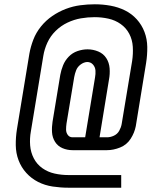

<svg xmlns="http://www.w3.org/2000/svg" viewBox="-20 -788 760 895"><path d="M299 87H545V28H299Q266 28 234.5 21Q203 14 177.5 -4Q152 -22 137.5 -50Q123 -78 120.5 -110.5Q118 -143 124 -176L182 -528Q187 -559 201 -589.5Q215 -620 239.5 -644Q264 -668 294.5 -682.5Q325 -697 357 -702.5Q389 -708 421 -708Q454 -708 485.5 -701Q517 -694 542.5 -676Q568 -658 582.5 -630.5Q597 -603 599 -570Q601 -537 596 -504L547 -209Q544 -193 535.5 -178Q527 -163 511 -155.5Q495 -148 479 -148H444L488 -417Q493 -443 491 -469.5Q489 -496 475.5 -517Q462 -538 438 -548Q414 -558 388 -558Q365 -558 341.5 -550Q318 -542 300.5 -524Q283 -506 274 -483.5Q265 -461 261 -439L225 -221Q221 -196 222.5 -171.5Q224 -147 236.5 -127Q249 -107 271 -97.5Q293 -88 318 -88H479Q509 -88 540 -100.5Q571 -113 589 -141Q607 -169 613 -200L661 -494Q667 -532 666.5 -569Q666 -606 653.5 -639Q641 -672 617.5 -698Q594 -724 562.5 -739.5Q531 -755 495 -761.5Q459 -768 422 -768Q388 -768 354 -763.5Q320 -759 287 -746.5Q254 -734 224 -713.5Q194 -693 171 -664.5Q148 -636 135.5 -603.5Q123 -571 117 -538L59 -186Q53 -148 53.5 -111Q54 -74 66.5 -41Q79 -8 102.5 18Q126 44 157.5 60Q189 76 225.5 81.5Q262 87 299 87ZM318 -148Q304 -148 296 -159Q288 -170 288 -184Q288 -198 290 -212L326 -429Q329 -445 335 -460.5Q341 -476 355.5 -487Q370 -498 386 -499Q403 -499 413.5 -487Q424 -475 425 -459Q426 -443 423 -427L377 -148Z"/></svg>

Font: Iosevka Sparkle Light
Style: Italic
Weight: 300
Italic angle: -9°
Designer: Belleve Invis
Foundry: Belleve Invis
Version: Version 4.5.0; ttfautohint (v1.8.3)